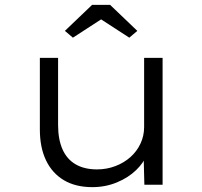

<svg xmlns="http://www.w3.org/2000/svg" viewBox="-20 -760 831 790"><path d="M360 10Q291 10 243 -18.5Q195 -47 169.5 -100Q144 -153 144 -227V-522H219V-246Q219 -187 237 -146Q255 -105 291 -84Q327 -63 379 -63Q419 -63 454.5 -76.5Q490 -90 516.5 -113.5Q543 -137 558 -169Q573 -201 573 -237V-522H649V0H574L571 -118L584 -124Q572 -91 540 -60Q508 -29 461 -9.5Q414 10 360 10ZM280 -605 247 -633 359 -740H433L545 -633L512 -605L381 -690H411Z"/></svg>

Font: Lexend Giga Light
Style: Regular
Weight: 300
Version: Version 1.007